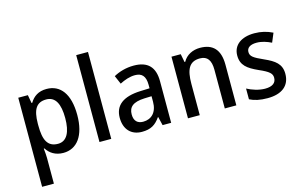

<svg xmlns="http://www.w3.org/2000/svg" viewBox="-114 -1071 2574 1622"><g transform="rotate(-15 1173.0 -260.0)"><path d="M324 -549C253 -549 208 -517 178 -467H172L159 -539H75V240H178V15C178 -8 175 -41 172 -68H178C206 -23 254 10 324 10C443 10 519 -89 519 -270C519 -455 444 -549 324 -549ZM299 -464C379 -464 414 -394 414 -271C414 -148 377 -76 300 -76C209 -76 178 -141 178 -268V-287C179 -407 212 -464 299 -464Z M744 0V-760H641V0Z M1086 -549C1020 -549 958 -531 910 -504L942 -430C985 -452 1030 -468 1076 -468C1135 -468 1167 -437 1167 -359V-329L1085 -326C935 -320 859 -262 859 -153C859 -51 918 10 1011 10C1090 10 1131 -17 1172 -75H1175L1193 0H1268V-364C1268 -488 1209 -549 1086 -549ZM1104 -258 1166 -260V-211C1166 -119 1115 -70 1043 -70C995 -70 964 -96 964 -154C964 -218 1001 -254 1104 -258Z M1666 -549C1604 -549 1546 -522 1516 -467H1510L1496 -539H1415V0H1518V-273C1518 -400 1549 -463 1643 -463C1708 -463 1737 -421 1737 -338V0H1838V-356C1838 -489 1777 -549 1666 -549Z M2307 -151C2307 -238 2253 -275 2166 -314C2079 -353 2053 -370 2053 -409C2053 -445 2083 -467 2139 -467C2184 -467 2226 -453 2267 -433L2300 -512C2251 -536 2200 -549 2141 -549C2028 -549 1954 -496 1954 -404C1954 -318 2006 -281 2096 -240C2186 -201 2207 -179 2207 -143C2207 -100 2177 -73 2110 -73C2056 -73 1996 -93 1954 -116V-22C1995 -1 2044 10 2110 10C2234 10 2307 -46 2307 -151Z"/></g></svg>

Font: Noto Sans Devanagari UI SemiCondensed Medium
Style: Regular
Weight: 500
Width: 4
Designer: Jelle Bosma - Monotype Design Team
Foundry: Monotype Imaging Inc.
Version: Version 2.004